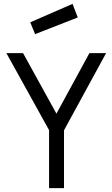

<svg xmlns="http://www.w3.org/2000/svg" viewBox="-20 -970 580 990"><path d="M310 0H233V-299L13 -696H99L271 -384L441 -696H527L310 -298ZM354 -950 381 -880 161 -794 136 -855Z"/></svg>

Font: TitilliumText22L 400 wt
Style: 400 wt
Weight: 400
Designer: Campivisivi
Foundry: Campivisivi
Version: 1.000